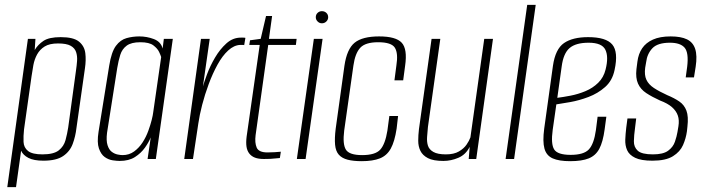

<svg xmlns="http://www.w3.org/2000/svg" viewBox="-20 -655 2910 791"><path d="M10 116 95 -495H126L123 -449Q136 -471 159 -486.5Q182 -502 230 -502Q283 -502 305.5 -483.5Q328 -465 331.5 -436Q335 -407 330 -374L295 -128Q291 -93 279.5 -62Q268 -31 240 -12Q212 7 159 7Q119 7 97 -4.5Q75 -16 67 -34L46 116ZM155 -19Q201 -19 222 -35.5Q243 -52 250 -78Q257 -104 261 -130L293 -364Q296 -384 297.5 -404Q299 -424 293.5 -440.5Q288 -457 271 -466.5Q254 -476 219 -476Q184 -476 164 -463.5Q144 -451 133 -431Q122 -411 117.5 -387Q113 -363 110 -341L79 -122Q76 -94 77 -70.5Q78 -47 95.5 -33Q113 -19 155 -19Z M473 8Q462 8 444.5 5.5Q427 3 411.5 -8Q396 -19 387.5 -43.5Q379 -68 386 -112L430 -385Q439 -441 457.5 -466Q476 -491 501.5 -498Q527 -505 554 -505Q585 -505 614 -494Q643 -483 650 -455L655 -495H692L622 0H588L601 -89Q593 -69 577 -46.5Q561 -24 536 -8Q511 8 473 8ZM485 -16Q512 -16 532.5 -31Q553 -46 567.5 -68.5Q582 -91 591 -116Q600 -141 605 -161Q610 -181 611 -191L644 -420Q642 -427 635.5 -441Q629 -455 612 -468Q595 -481 558 -481Q521 -481 502 -467Q483 -453 475.5 -429Q468 -405 463 -375L421 -108Q417 -76 423 -57Q429 -38 440.5 -29.5Q452 -21 464.5 -18.5Q477 -16 485 -16Z M739 0 808 -495H844L816 -299Q821 -317 833.5 -350.5Q846 -384 866 -418Q886 -452 912.5 -476Q939 -500 972 -500Q976 -500 982 -500Q988 -500 991 -499L986 -469Q984 -470 979.5 -470Q975 -470 970 -470Q944 -469 920 -447Q896 -425 876 -388.5Q856 -352 840 -309Q824 -266 813 -223.5Q802 -181 797 -146L775 0Z M1067 0Q1045 0 1030.5 -5.5Q1016 -11 1007 -22.5Q998 -34 995.5 -51Q993 -68 996 -92L1050 -470H1007L1010 -489L1054 -495L1076 -589H1101L1088 -495H1202L1199 -470H1085L1033 -98Q1029 -67 1037.5 -47Q1046 -27 1082 -27Q1096 -27 1112 -28Q1128 -29 1137 -30L1133 -4Q1127 -4 1116.5 -2.5Q1106 -1 1093 -0.5Q1080 0 1067 0Z M1203 0 1273 -495H1309L1239 0ZM1306 -559Q1296 -559 1288.5 -566.5Q1281 -574 1281 -584Q1281 -595 1288.5 -602Q1296 -609 1306 -609Q1317 -609 1324.5 -602Q1332 -595 1332 -584Q1332 -574 1324.5 -566.5Q1317 -559 1306 -559Z M1470 9Q1436 9 1412.5 3Q1389 -3 1376 -17.5Q1363 -32 1360.5 -58.5Q1358 -85 1363 -125L1399 -384Q1409 -453 1441 -479Q1473 -505 1542 -505Q1611 -505 1635 -479Q1659 -453 1649 -384L1641 -324H1605L1613 -385Q1621 -435 1607 -458Q1593 -481 1538 -481Q1485 -481 1464 -458Q1443 -435 1436 -385L1398 -117Q1391 -61 1405 -38.5Q1419 -16 1472 -16Q1526 -16 1546.5 -38.5Q1567 -61 1576 -117L1584 -177H1620L1614 -125Q1606 -72 1590 -43Q1574 -14 1545 -2.5Q1516 9 1470 9Z M1807 8Q1765 8 1743 -3.5Q1721 -15 1712 -33.5Q1703 -52 1703 -75Q1703 -98 1706 -123L1758 -495H1794L1743 -132Q1741 -111 1739.5 -91Q1738 -71 1743 -55Q1748 -39 1765.5 -29Q1783 -19 1817 -19Q1850 -19 1870.5 -31Q1891 -43 1902 -59Q1913 -75 1918 -89L1975 -495H2011L1942 0H1911L1915 -50Q1899 -18 1868.5 -5Q1838 8 1807 8Z M2063 0 2152 -635H2187L2098 0Z M2329 9Q2283 9 2257 -2.5Q2231 -14 2223 -43Q2215 -72 2222 -125L2258 -384Q2268 -453 2303.5 -477.5Q2339 -502 2403 -502Q2477 -502 2502.5 -471.5Q2528 -441 2512 -367Q2503 -323 2473 -296.5Q2443 -270 2404.5 -255.5Q2366 -241 2329.5 -234.5Q2293 -228 2272 -225L2257 -120Q2249 -62 2263 -39.5Q2277 -17 2331 -17Q2385 -17 2406 -39.5Q2427 -62 2435 -119L2442 -174H2478L2471 -122Q2464 -70 2449 -42Q2434 -14 2405.5 -2.5Q2377 9 2329 9ZM2276 -252Q2300 -255 2331 -261Q2362 -267 2392 -279.5Q2422 -292 2444.5 -314Q2467 -336 2475 -369Q2488 -421 2474 -450Q2460 -479 2405 -479Q2352 -479 2326.5 -457Q2301 -435 2294 -381Z M2668 7Q2621 7 2596.5 -5Q2572 -17 2563.5 -36.5Q2555 -56 2556 -80Q2557 -104 2560 -129L2565 -167H2601L2596 -126Q2592 -98 2591.5 -73.5Q2591 -49 2607.5 -34Q2624 -19 2670 -19Q2712 -19 2732.5 -34Q2753 -49 2760.5 -71Q2768 -93 2771 -111L2775 -135Q2779 -160 2772.5 -179Q2766 -198 2748.5 -213.5Q2731 -229 2699 -241Q2666 -256 2642.5 -271.5Q2619 -287 2608.5 -310.5Q2598 -334 2602 -370L2606 -401Q2610 -433 2625.5 -456Q2641 -479 2670 -492Q2699 -505 2743 -505Q2785 -505 2810 -493Q2835 -481 2844 -453.5Q2853 -426 2846 -380L2839 -336H2805L2811 -380Q2818 -438 2800.5 -458.5Q2783 -479 2740 -479Q2689 -479 2667.5 -456Q2646 -433 2642 -399L2638 -376Q2634 -346 2643 -326.5Q2652 -307 2674 -292.5Q2696 -278 2729 -263Q2758 -251 2778.5 -237Q2799 -223 2808 -199Q2817 -175 2812 -133L2810 -114Q2806 -85 2794 -57.5Q2782 -30 2752.5 -11.5Q2723 7 2668 7Z"/></svg>

Font: Alumni Sans ExtraLight
Style: Italic
Weight: 250
Italic angle: -8°
Version: Version 1.016